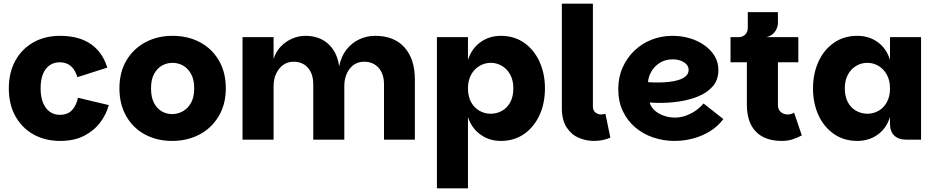

<svg xmlns="http://www.w3.org/2000/svg" viewBox="-20 -760 5096 1045"><path d="M308 7Q225 7 162 -28.5Q99 -64 63.5 -128Q28 -192 28 -279Q28 -365 63 -429Q98 -493 161 -529Q224 -565 308 -565Q348 -565 386.5 -557Q425 -549 459.5 -529.5Q494 -510 521 -476.5Q548 -443 564 -392L401 -340Q390 -379 366 -400Q342 -421 305 -421Q274 -421 250.5 -405Q227 -389 214 -357.5Q201 -326 201 -279Q201 -234 214 -201.5Q227 -169 250.5 -152Q274 -135 305 -135Q350 -135 373.5 -162Q397 -189 404 -228L572 -188Q559 -138 525.5 -93.5Q492 -49 438 -21Q384 7 308 7Z M917 7Q835 7 770 -27.5Q705 -62 667.5 -127Q630 -192 630 -279Q630 -367 668 -431Q706 -495 771.5 -530Q837 -565 919 -565Q1002 -565 1067.5 -530.5Q1133 -496 1171 -431.5Q1209 -367 1209 -279Q1209 -192 1170 -127Q1131 -62 1065 -27.5Q999 7 917 7ZM917 -139Q948 -139 975.5 -154.5Q1003 -170 1020 -201Q1037 -232 1037 -279Q1037 -327 1020 -357.5Q1003 -388 976.5 -403Q950 -418 919 -418Q888 -418 861.5 -403Q835 -388 818.5 -357.5Q802 -327 802 -279Q802 -232 817.5 -201Q833 -170 859.5 -154.5Q886 -139 917 -139Z M1300 0V-558H1469V-439Q1481 -478 1507.5 -506Q1534 -534 1569.5 -549.5Q1605 -565 1642 -565Q1718 -565 1766.5 -521Q1815 -477 1826 -399Q1837 -454 1866 -490.5Q1895 -527 1935.5 -546Q1976 -565 2022 -565Q2125 -565 2181.5 -502Q2238 -439 2238 -327V0H2070V-301Q2070 -358 2040.5 -391Q2011 -424 1962 -424Q1913 -424 1883.5 -386Q1854 -348 1854 -291V0H1685V-301Q1685 -358 1656 -391Q1627 -424 1578 -424Q1545 -424 1521 -406.5Q1497 -389 1483 -359Q1469 -329 1469 -291V0Z M2706 7Q2643 7 2595 -27.5Q2547 -62 2527 -123V265H2358V-558H2527V-434Q2547 -496 2595 -530.5Q2643 -565 2706 -565Q2779 -565 2833 -527Q2887 -489 2916.5 -424Q2946 -359 2946 -279Q2946 -198 2916.5 -133.5Q2887 -69 2833 -31Q2779 7 2706 7ZM2651 -141Q2684 -141 2712.5 -157Q2741 -173 2757.5 -204Q2774 -235 2774 -279Q2774 -322 2757.5 -353Q2741 -384 2712.5 -401Q2684 -418 2651 -418Q2618 -418 2589.5 -401Q2561 -384 2544 -353Q2527 -322 2527 -279Q2527 -235 2544 -204Q2561 -173 2589.5 -157Q2618 -141 2651 -141Z M3038 -173V-740H3207V-181Q3207 -159 3220.5 -148Q3234 -137 3252 -137Q3264 -137 3275 -141L3302 -11Q3262 7 3212 7Q3170 7 3130 -10Q3090 -27 3064 -66.5Q3038 -106 3038 -173Z M3651 7Q3590 7 3534.5 -12Q3479 -31 3436.5 -67.5Q3394 -104 3369.5 -156Q3345 -208 3345 -275Q3345 -339 3368.5 -392Q3392 -445 3432.5 -484Q3473 -523 3526.5 -544Q3580 -565 3640 -565Q3689 -565 3733.5 -552Q3778 -539 3813.5 -514Q3849 -489 3869.5 -455Q3890 -421 3890 -379Q3890 -326 3860 -291Q3830 -256 3781.5 -236Q3733 -216 3675.5 -207.5Q3618 -199 3562 -200Q3555 -200 3545.5 -200.5Q3536 -201 3528 -201.5Q3520 -202 3516 -202Q3522 -179 3541.5 -160.5Q3561 -142 3591 -131Q3621 -120 3653 -120Q3685 -120 3714.5 -131Q3744 -142 3768 -159Q3792 -176 3809 -197L3917 -112Q3887 -72 3844 -45.5Q3801 -19 3751.5 -6Q3702 7 3651 7ZM3563 -311Q3590 -311 3619 -314Q3648 -317 3672.5 -324.5Q3697 -332 3712.5 -345.5Q3728 -359 3728 -380Q3728 -397 3716 -410Q3704 -423 3684 -430Q3664 -437 3641 -437Q3601 -437 3571 -418Q3541 -399 3525 -370.5Q3509 -342 3507 -313Q3516 -312 3531.5 -311.5Q3547 -311 3563 -311Z M4235 7Q4143 7 4094 -43.5Q4045 -94 4045 -190V-421H3956V-558H4325V-421H4214V-188Q4214 -164 4229.5 -150.5Q4245 -137 4267 -137Q4277 -137 4285.5 -139.5Q4294 -142 4302 -147L4344 -23Q4320 -10 4293.5 -1.5Q4267 7 4235 7ZM4000 -513V-558Q4022 -558 4036 -572Q4050 -586 4050 -608V-694H4214V-634Q4214 -620 4207 -603.5Q4200 -587 4185.5 -574.5Q4171 -562 4151 -558Z M4646 7Q4573 7 4518.5 -31Q4464 -69 4434.5 -133.5Q4405 -198 4405 -279Q4405 -359 4434.5 -424Q4464 -489 4518.5 -527Q4573 -565 4646 -565Q4710 -565 4757.5 -530.5Q4805 -496 4824 -434V-558H4993V0H4910Q4870 0 4847 -22.5Q4824 -45 4824 -85V-123Q4805 -62 4757.5 -27.5Q4710 7 4646 7ZM4701 -141Q4734 -141 4762 -157Q4790 -173 4807 -204Q4824 -235 4824 -279Q4824 -322 4807 -353Q4790 -384 4762 -401Q4734 -418 4701 -418Q4667 -418 4639 -401Q4611 -384 4594.5 -353Q4578 -322 4578 -279Q4578 -235 4594.5 -204Q4611 -173 4639.5 -157Q4668 -141 4701 -141Z"/></svg>

Font: Parkinsans
Style: Bold
Weight: 700
Designer: Red Stone, Indian Type Foundry
Foundry: Indian Type Foundry
Version: Version 1.000